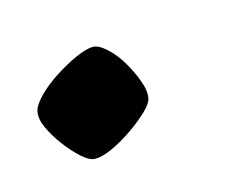

<svg xmlns="http://www.w3.org/2000/svg" viewBox="-38 -182 294 233"><g transform="rotate(-15 109.0 -66.0)"><path d="M59 0Q52 0 42.5 -8.5Q33 -17 24 -29Q15 -41 9.5 -53Q4 -65 6 -74Q8 -82 18 -92Q28 -102 42 -111Q56 -120 69.5 -126Q83 -132 91 -132Q98 -132 107.5 -123.5Q117 -115 124.5 -102.5Q132 -90 137 -76.5Q142 -63 140 -54Q139 -48 129.5 -39Q120 -30 107 -21Q94 -12 81 -6Q68 0 59 0Z"/></g></svg>

Font: Texturina 12pt Light
Style: Italic
Weight: 300
Italic angle: -11°
Designer: Guillermo Torres Carreño
Foundry: Omnibus-Type
Version: Version 1.002